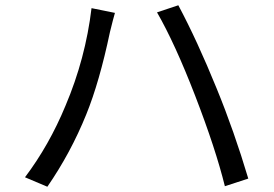

<svg xmlns="http://www.w3.org/2000/svg" viewBox="-20 -719 1040 730"><path d="M328 -688 417 -670Q411 -650 398 -597Q358 -407 308 -284Q249 -138 160 -9L75 -45Q167 -167 229 -317Q305 -496 328 -688ZM577 -672 658 -699Q730 -564 804 -382Q870 -221 924 -40L835 -11Q800 -153 722 -355Q645 -554 577 -672Z"/></svg>

Font: 思源黑体R
Style: Regular
Weight: 400
Designer: Ryoko NISHIZUKA  (kana & ideographs); Paul D. Hunt (Latin, Greek & Cyrillic); Wenlong ZHANG  (bopomofo); Sandoll Communi
Foundry: Adobe Systems Incorporated
Version: Version 1.00 June 24, 2014, initial release